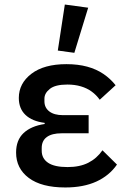

<svg xmlns="http://www.w3.org/2000/svg" viewBox="-20 -815 562 847"><path d="M432 -152 496 -89Q462 -40 405 -14Q348 12 268 12Q163 12 107 -30Q51 -72 51 -142Q51 -197 84 -228Q117 -259 177 -268V-273Q122 -280 92.5 -308Q63 -336 63 -383Q63 -447 118.5 -489.5Q174 -532 273 -532Q324 -532 364.5 -521Q405 -510 436 -489Q467 -468 490 -439L420 -375Q405 -396 384.5 -411Q364 -426 337 -434Q310 -442 277 -442Q224 -442 200 -423Q176 -404 176 -380V-368Q176 -340 197.5 -323.5Q219 -307 258 -307H371V-227H252Q209 -227 186.5 -210.5Q164 -194 164 -162V-150Q164 -116 192 -97Q220 -78 278 -78Q332 -78 369.5 -97Q407 -116 432 -152ZM369 -781 308 -582 235 -592 266 -795Z"/></svg>

Font: IBM Plex Sans Medium
Style: Regular
Weight: 500
Designer: Mike Abbink, Paul van der Laan, Pieter van Rosmalen
Foundry: Bold Monday
Version: Version 3.201